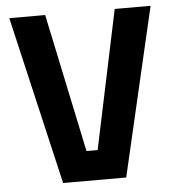

<svg xmlns="http://www.w3.org/2000/svg" viewBox="-50 -727 703 773"><g transform="rotate(-5 301.5 -340.0)"><path d="M174 0 16 -680H161L279 -120H324L442 -680H587L429 0Z"/></g></svg>

Font: Titillium Web
Style: Bold
Weight: 700
Designer: Mohamed Gaber, Accademia di Belle Arti di Urbino
Foundry: Kief Type Foundry, Accademia di Belle Arti di Urbino
Version: Version 3.000